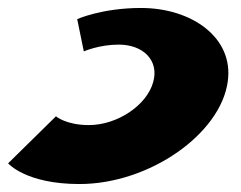

<svg xmlns="http://www.w3.org/2000/svg" viewBox="-29 -445 606 482"><path d="M194 -131C137 -131 111.4 -153 111.4 -153L-8.6 -35C-8.6 -35 35.4 17 170.4 17C346.4 17 524.7 -109 542.7 -240C558.6 -350 453 -425 325 -425C227 -425 164.8 -397 164.8 -397L181.4 -316C181.4 -316 220 -333 269 -333C331 -333 370.8 -293 355.6 -239C339.7 -181 266 -131 194 -131Z"/></svg>

Font: Hussar Milosc
Style: Obl
Weight: 700
Foundry: Cannot Into Space Fonts
Version: Version 1.02